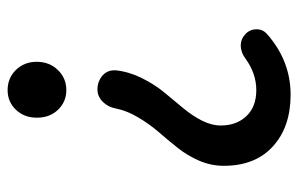

<svg xmlns="http://www.w3.org/2000/svg" viewBox="-166 -436 821 530"><g transform="rotate(-90 245.0 -171.5)"><path d="M248 219.7Q159.2 219.7 105.5 170.9Q51.8 122.1 51.8 35.2Q51.8 0 65.9 -32.7Q80.1 -65.4 101.6 -92.3Q123 -119.1 145 -144.5Q167 -169.9 185.5 -201.2Q204.1 -232.4 210 -262.7Q213.9 -284.2 228.5 -298.8Q243.2 -313.5 262.7 -313.5Q285.2 -313.5 301.8 -298.8Q315.4 -286.1 315.4 -267.6Q315.4 -265.6 315.4 -262.7Q311.5 -226.6 294.4 -191.9Q277.3 -157.2 255.9 -130.9Q234.4 -104.5 212.9 -79.1Q191.4 -53.7 177.2 -26.4Q163.1 1 163.1 27.3Q163.1 70.3 189 97.7Q214.8 125 260.7 125Q307.6 125 349.6 93.8Q364.3 83 382.8 82Q382.8 82 383.8 82Q401.4 82 414.1 93.8Q428.7 106.4 428.7 126Q428.7 142.6 416 154.3Q341.8 219.7 248 219.7ZM260.7 -399.4Q228.5 -399.4 206.5 -422.4Q184.6 -445.3 184.6 -480.5Q184.6 -515.6 206.5 -538.6Q228.5 -561.5 260.7 -561.5Q293.9 -561.5 316.4 -538.6Q338.9 -515.6 338.9 -481Q338.9 -446.3 316.4 -422.9Q293.9 -399.4 260.7 -399.4Z"/></g></svg>

Font: Gen Jyuu GothicX Medium
Style: Regular
Weight: 500
Designer: Ryoko NISHIZUKA (kana &amp; ideographs); Paul D. Hunt (Latin, Greek &amp; Cyrillic); Wenlong ZHANG (bopomofo); Sandoll C
Version: Version 1.058.20140828